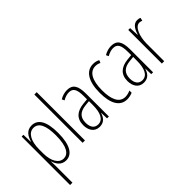

<svg xmlns="http://www.w3.org/2000/svg" viewBox="-94 -1332 2138 2138"><g transform="rotate(-45 975.0 -263.0)"><path d="M235 -539C158 -539 123 -482 104 -416H101L98 -529H70V234H107V-29C107 -59 106 -85 105 -100H108C123 -46 160 10 234 10C327 10 387 -78 387 -270C387 -451 334 -539 235 -539ZM231 -505C313 -505 350 -421 350 -270C350 -89 297 -24 230 -24C157 -24 107 -103 107 -228V-291C107 -416 152 -505 231 -505Z M538 0V-760H501V0Z M791 -539C754 -539 713 -527 679 -506L693 -476C730 -498 763 -506 789 -506C852 -506 878 -468 878 -356V-308L817 -302C707 -291 644 -238 644 -133C644 -59 680 10 763 10C835 10 866 -38 881 -89H883L886 0H915V-359C915 -487 879 -539 791 -539ZM819 -272 879 -278V-218C879 -100 847 -21 769 -21C715 -21 682 -61 682 -134C682 -218 726 -262 819 -272Z M1197 10C1224 10 1257 3 1281 -8V-43C1254 -31 1227 -24 1201 -24C1107 -24 1067 -117 1067 -259C1067 -422 1119 -504 1206 -504C1229 -504 1250 -499 1270 -488L1283 -520C1260 -532 1234 -539 1204 -539C1094 -539 1029 -440 1029 -258C1029 -91 1083 10 1197 10Z M1487 -539C1450 -539 1409 -527 1375 -506L1389 -476C1426 -498 1459 -506 1485 -506C1548 -506 1574 -468 1574 -356V-308L1513 -302C1403 -291 1340 -238 1340 -133C1340 -59 1376 10 1459 10C1531 10 1562 -38 1577 -89H1579L1582 0H1611V-359C1611 -487 1575 -539 1487 -539ZM1515 -272 1575 -278V-218C1575 -100 1543 -21 1465 -21C1411 -21 1378 -61 1378 -134C1378 -218 1422 -262 1515 -272Z M1895 -537C1832 -537 1803 -471 1786 -416H1784L1778 -529H1749V0H1786V-278C1786 -381 1824 -500 1894 -500C1908 -500 1923 -495 1932 -491L1941 -527C1926 -535 1909 -537 1895 -537Z"/></g></svg>

Font: Noto Sans Sinhala UI ExtraCondensed ExtraLight
Style: Regular
Weight: 200
Width: 2
Designer: Jelle Bosma - Monotype Design Team
Foundry: Monotype Imaging Inc.
Version: Version 2.006